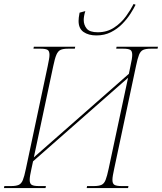

<svg xmlns="http://www.w3.org/2000/svg" viewBox="-39 -950 818 970"><path d="M448 -771Q408 -771 383 -788.5Q358 -806 358 -844Q358 -851 359 -861Q360 -871 363 -886L392 -894Q384 -868 384 -849Q384 -824 399 -805.5Q414 -787 455 -787Q502 -787 538 -811Q574 -835 598 -868.5Q622 -902 636 -930L646 -926Q637 -907 620 -880.5Q603 -854 578.5 -829Q554 -804 521.5 -787.5Q489 -771 448 -771ZM-19 0 -17 -10H17Q42 -10 55.5 -16Q69 -22 76.5 -40.5Q84 -59 92 -98L202 -616Q206 -636 208.5 -649.5Q211 -663 211 -673Q211 -693 200.5 -698.5Q190 -704 165 -704H130L132 -714H341L339 -704H305Q280 -704 267 -698Q254 -692 246 -673.5Q238 -655 230 -616L132 -155L612 -577L620 -616Q629 -655 629 -673Q629 -693 618.5 -698.5Q608 -704 583 -704H548L550 -714H759L757 -704H723Q698 -704 684.5 -698Q671 -692 663.5 -673.5Q656 -655 648 -616L538 -98Q534 -79 531.5 -65Q529 -51 529 -41Q529 -22 539.5 -16Q550 -10 575 -10H610L608 0H399L401 -10H435Q460 -10 473.5 -16Q487 -22 494.5 -41Q502 -60 510 -98L608 -557L128 -135L120 -98Q111 -59 111 -41Q111 -22 121.5 -16Q132 -10 157 -10H193L191 0Z"/></svg>

Font: Noto Serif Display SemiCondensed Thin
Style: Italic
Weight: 100
Width: 4
Italic angle: -12°
Designer: Monotype Design Team
Foundry: Monotype Imaging Inc.
Version: Version 2.009